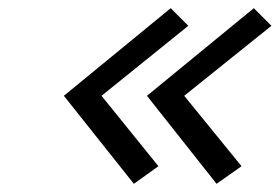

<svg xmlns="http://www.w3.org/2000/svg" viewBox="-20 -570 683 469"><path d="M397 -550 136 -336 307 -121 367 -164 228 -336 440 -507ZM339 -336 509 -121 570 -164 430 -336 643 -507 600 -550Z"/></svg>

Font: LT Wave Mono Medium
Style: Italic
Weight: 500
Designer: Daniel Lyons
Version: Version 2.5 (Glyphs App)